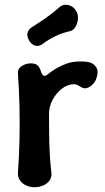

<svg xmlns="http://www.w3.org/2000/svg" viewBox="-20 -770 438 803"><path d="M124 13Q106 13 89.5 5.5Q73 -2 63.5 -15.5Q54 -29 55 -47Q60 -116 61.5 -185Q63 -254 61.5 -323Q60 -392 55 -461Q53 -482 70.5 -493.5Q88 -505 109 -505Q127 -505 136 -497.5Q145 -490 150 -475Q153 -465 157 -458.5Q161 -452 168 -453Q174 -454 185.5 -463.5Q197 -473 215.5 -484Q234 -495 258.5 -504Q283 -513 315 -513Q324 -513 332 -512.5Q340 -512 347 -511Q369 -508 381.5 -490Q394 -472 383 -442Q379 -429 368 -417.5Q357 -406 344 -402Q331 -398 319 -406Q313 -410 305 -414Q297 -418 290 -418Q264 -418 240 -400Q216 -382 200.5 -353.5Q185 -325 185 -293Q185 -251 185.5 -210Q186 -169 188 -129Q190 -89 195 -47Q197 -29 187.5 -15.5Q178 -2 161 5.5Q144 13 124 13ZM158 -586Q143 -575 127.5 -579Q112 -583 102 -600L101 -602Q92 -618 95 -632Q98 -646 113 -656Q143 -675 172 -695Q201 -715 229 -740Q239 -749 251 -750Q263 -751 275.5 -745.5Q288 -740 295 -729L299 -723Q307 -711 306 -692.5Q305 -674 296.5 -659Q288 -644 274 -640Q238 -632 209 -617.5Q180 -603 158 -586Z"/></svg>

Font: Winky Sans Medium
Style: Regular
Weight: 500
Designer: Simon Atzbach
Foundry: typofactur
Version: Version 1.205